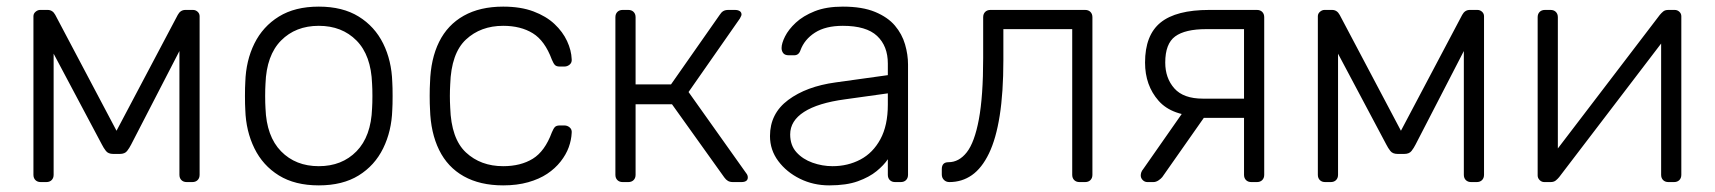

<svg xmlns="http://www.w3.org/2000/svg" viewBox="-20 -550 5180 580"><path d="M103 0Q93 0 87 -6Q81 -12 81 -22V-501Q81 -509 87.5 -514.5Q94 -520 101 -520H124Q139 -520 147 -505L332 -155L517 -505Q525 -520 540 -520H563Q571 -520 577 -514.5Q583 -509 583 -501V-22Q583 -12 577 -6Q571 0 561 0H544Q534 0 528 -6Q522 -12 522 -22V-452H551L376 -113Q371 -103 364 -94Q357 -85 342 -85H322Q307 -85 300 -94Q293 -103 288 -113L118 -433H142V-22Q142 -12 136 -6Q130 0 120 0Z M943 10Q871 10 822.5 -20Q774 -50 748.5 -102Q723 -154 721 -218Q720 -233 720 -260Q720 -287 721 -302Q723 -367 748.5 -418.5Q774 -470 822.5 -500Q871 -530 943 -530Q1015 -530 1063.5 -500Q1112 -470 1137.5 -418.5Q1163 -367 1165 -302Q1166 -287 1166 -260Q1166 -233 1165 -218Q1163 -154 1137.5 -102Q1112 -50 1063.5 -20Q1015 10 943 10ZM943 -48Q1013 -48 1057 -93Q1101 -138 1104 -223Q1105 -238 1105 -260Q1105 -282 1104 -297Q1101 -383 1057 -427.5Q1013 -472 943 -472Q873 -472 829 -427.5Q785 -383 782 -297Q781 -282 781 -260Q781 -238 782 -223Q785 -138 829 -93Q873 -48 943 -48Z M1500 10Q1430 10 1381 -17.5Q1332 -45 1306.5 -97Q1281 -149 1279 -220Q1278 -235 1278 -260Q1278 -285 1279 -300Q1281 -372 1306.5 -423.5Q1332 -475 1381 -502.5Q1430 -530 1500 -530Q1553 -530 1591.5 -515.5Q1630 -501 1655 -477.5Q1680 -454 1693 -426Q1706 -398 1707 -371Q1708 -361 1701 -355Q1694 -349 1685 -349H1671Q1661 -349 1656.5 -353.5Q1652 -358 1647 -370Q1626 -427 1589.5 -449.5Q1553 -472 1500 -472Q1432 -472 1387.5 -430.5Q1343 -389 1340 -295Q1338 -260 1340 -225Q1343 -131 1387.5 -89.5Q1432 -48 1500 -48Q1553 -48 1589.5 -70.5Q1626 -93 1647 -150Q1652 -162 1656.5 -166.5Q1661 -171 1671 -171H1685Q1694 -171 1701 -165Q1708 -159 1707 -149Q1706 -127 1698 -105Q1690 -83 1673.5 -62Q1657 -41 1633 -25Q1609 -9 1575.5 0.5Q1542 10 1500 10Z M1861 0Q1851 0 1845 -6Q1839 -12 1839 -22V-498Q1839 -508 1845 -514Q1851 -520 1861 -520H1878Q1888 -520 1894 -514Q1900 -508 1900 -498V-295H2007L2154 -505Q2159 -513 2165 -516.5Q2171 -520 2180 -520H2200Q2209 -520 2214.5 -516.5Q2220 -513 2220 -506Q2220 -504 2218.5 -501Q2217 -498 2215 -494L2060 -272L2234 -27Q2239 -21 2239 -14Q2239 -7 2234 -3.5Q2229 0 2220 0H2194Q2185 0 2179 -3.5Q2173 -7 2168 -14L2010 -235H1900V-22Q1900 -12 1894 -6Q1888 0 1878 0Z M2485 10Q2437 10 2396.5 -10Q2356 -30 2331 -63.5Q2306 -97 2306 -139Q2306 -207 2361 -248Q2416 -289 2504 -301L2662 -323V-358Q2662 -411 2629.5 -441.5Q2597 -472 2526 -472Q2474 -472 2442 -451.5Q2410 -431 2398 -398Q2393 -383 2379 -383H2363Q2351 -383 2346 -389.5Q2341 -396 2341 -405Q2341 -419 2351.5 -440Q2362 -461 2384 -481.5Q2406 -502 2441 -516Q2476 -530 2526 -530Q2585 -530 2623.5 -514Q2662 -498 2683.5 -472.5Q2705 -447 2714 -416Q2723 -385 2723 -355V-22Q2723 -12 2717 -6Q2711 0 2701 0H2684Q2674 0 2668 -6Q2662 -12 2662 -22V-69Q2650 -51 2628 -33Q2606 -15 2571.5 -2.5Q2537 10 2485 10ZM2495 -48Q2541 -48 2579 -68Q2617 -88 2639.5 -129.5Q2662 -171 2662 -234V-268L2533 -250Q2451 -239 2409 -212Q2367 -185 2367 -144Q2367 -111 2386 -90Q2405 -69 2434.5 -58.5Q2464 -48 2495 -48Z M2848 0Q2838 0 2831.5 -6.5Q2825 -13 2825 -23V-39Q2825 -60 2845 -60Q2877 -60 2900.5 -90Q2924 -120 2937 -189.5Q2950 -259 2950 -375V-498Q2950 -508 2956 -514Q2962 -520 2972 -520H3258Q3268 -520 3274 -514Q3280 -508 3280 -498V-22Q3280 -12 3274 -6Q3268 0 3258 0H3241Q3231 0 3225 -6Q3219 -12 3219 -22V-462H3011V-368Q3011 -271 3000 -201Q2989 -131 2967.5 -86.5Q2946 -42 2916 -21Q2886 0 2848 0Z M3760 0Q3750 0 3744 -6Q3738 -12 3738 -22V-194H3610V-199Q3521 -199 3480 -245.5Q3439 -292 3439 -361Q3439 -444 3486 -482Q3533 -520 3633 -520H3777Q3787 -520 3793 -514Q3799 -508 3799 -498V-22Q3799 -12 3793 -6Q3787 0 3777 0ZM3446 0Q3438 0 3432 -6Q3426 -12 3426 -20Q3426 -24 3427.5 -29Q3429 -34 3434 -40L3557 -216H3632L3491 -15Q3487 -10 3479.5 -5Q3472 0 3464 0ZM3614 -252H3738V-462H3624Q3560 -462 3530 -440Q3500 -418 3500 -361Q3500 -314 3527.5 -283Q3555 -252 3614 -252Z M3983 0Q3973 0 3967 -6Q3961 -12 3961 -22V-501Q3961 -509 3967.5 -514.5Q3974 -520 3981 -520H4004Q4019 -520 4027 -505L4212 -155L4397 -505Q4405 -520 4420 -520H4443Q4451 -520 4457 -514.5Q4463 -509 4463 -501V-22Q4463 -12 4457 -6Q4451 0 4441 0H4424Q4414 0 4408 -6Q4402 -12 4402 -22V-452H4431L4256 -113Q4251 -103 4244 -94Q4237 -85 4222 -85H4202Q4187 -85 4180 -94Q4173 -103 4168 -113L3998 -433H4022V-22Q4022 -12 4016 -6Q4010 0 4000 0Z M4645 0Q4637 0 4631 -6Q4625 -12 4625 -20V-498Q4625 -508 4631 -514Q4637 -520 4647 -520H4664Q4674 -520 4680 -514Q4686 -508 4686 -498V-49L4668 -78L4994 -505Q4999 -511 5004.5 -515.5Q5010 -520 5020 -520H5039Q5047 -520 5053 -514.5Q5059 -509 5059 -501V-22Q5059 -12 5053 -6Q5047 0 5037 0H5020Q5010 0 5004 -6Q4998 -12 4998 -22V-441L5019 -446L4690 -15Q4686 -10 4680 -5Q4674 0 4664 0Z"/></svg>

Font: Rubik Light Light
Style: Regular
Weight: 300
Version: Version 2.101